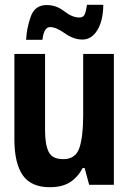

<svg xmlns="http://www.w3.org/2000/svg" viewBox="-20 -771 540 801"><path d="M157 -605Q163 -658 189 -658Q214 -658 250.5 -632Q287 -606 324 -606Q362 -606 386 -645Q410 -684 411 -751H343Q339 -725 333.5 -711.5Q328 -698 311 -698Q281 -698 248 -724Q215 -750 175 -750Q125 -750 108 -701Q91 -652 89 -605ZM325 -70H333L352 0H455V-546H327V-290Q327 -200 311 -153.5Q295 -107 244 -107Q198 -107 183 -137.5Q168 -168 168 -226V-546H40V-190Q40 -91 74.5 -40.5Q109 10 188 10Q239 10 271.5 -10.5Q304 -31 325 -70Z"/></svg>

Font: Noto Sans Mono UI Condensed
Style: Bold
Weight: 700
Width: 3
Designer: Monotype Design team
Foundry: Monotype Imaging Inc.
Version: 1.000